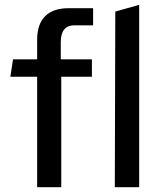

<svg xmlns="http://www.w3.org/2000/svg" viewBox="-20 -776 670 796"><path d="M361 -530H232V-602C232 -645 249 -671 288 -671H366V-742H264C178 -742 134 -696 134 -612V-530H34L23 -458H134V0H234V-458H361ZM557 -756 458 -728 456 0H557Z"/></svg>

Font: Bisquit Text
Style: Regular
Weight: 400
Version: Version 1.004;Glyphs 3.2.3 (3260)